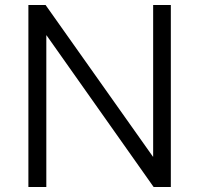

<svg xmlns="http://www.w3.org/2000/svg" viewBox="-20 -749 800 771"><path d="M597 2 167 -607H166V2H94V-729H163L594 -120H595V-729H666V2Z"/></svg>

Font: Sinter Normal
Style: Regular
Weight: 350
Foundry: Adobe & rsms
Version: Version 1.000